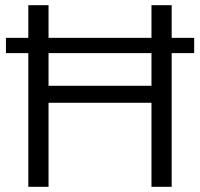

<svg xmlns="http://www.w3.org/2000/svg" viewBox="-20 -720 771 740"><path d="M89.1 -700H167.1V-389.4H563.8V-700H641.7V0H563.8V-323.9H167.1V0H89.1ZM2.9 -574.1H728.4V-515.3H2.9Z"/></svg>

Font: AF Albert Sans Medium
Style: Regular
Weight: 500
Designer: Andreas Rasmussen
Foundry: a.Foundry
Version: Version 1.300;Glyphs 3.2 (3231)